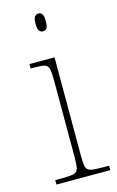

<svg xmlns="http://www.w3.org/2000/svg" viewBox="-115 -786 510 834"><g transform="rotate(-15 140.0 -369.0)"><path d="M31 0V-20H61Q98 -20 114 -24Q130 -28 134 -43.5Q138 -59 138 -94V-438Q138 -475 134 -491.5Q130 -508 115.5 -512Q101 -516 71 -516H53V-536H166V-94Q166 -59 170 -43.5Q174 -28 190.5 -24Q207 -20 243 -20H273V0ZM147 -658Q137 -658 130.5 -666Q124 -674 124 -698Q124 -721 130.5 -729.5Q137 -738 147 -738Q158 -738 164 -729.5Q170 -721 170 -698Q170 -674 164 -666Q158 -658 147 -658Z"/></g></svg>

Font: Noto Serif Gujarati Thin
Style: Regular
Weight: 250
Version: Version 2.102